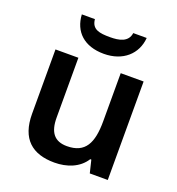

<svg xmlns="http://www.w3.org/2000/svg" viewBox="-138 -871 918 993"><g transform="rotate(20 321.0 -374.5)"><path d="M500 -759H426C419 -707 369 -698 320 -698C262 -698 220 -704 215 -759H143C148 -666 210 -606 319 -606C424 -606 493 -669 500 -759ZM562 -542H436V-277C436 -158 404 -92 303 -92C234 -92 203 -132 203 -213V-542H77V-188C77 -50 149 10 271 10C339 10 405 -14 440 -70H446L463 0H562Z"/></g></svg>

Font: Noto Sans Bengali SemiBold
Style: Regular
Weight: 600
Designer: Jelle Bosma - Monotype Design Team
Foundry: Monotype Imaging Inc.
Version: Version 2.003